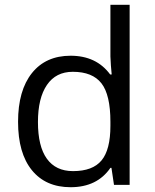

<svg xmlns="http://www.w3.org/2000/svg" viewBox="-20 -780 653 810"><path d="M450.2 -71.8H445.8Q389.6 9.8 277.8 9.8Q172.9 9.8 114.5 -62Q56.2 -133.8 56.2 -266.1Q56.2 -398.4 114.7 -471.7Q173.3 -544.9 277.8 -544.9Q386.7 -544.9 444.8 -465.8H451.2L447.8 -504.4L445.8 -542V-759.8H526.9V0H460.9ZM288.1 -58.1Q371.1 -58.1 408.4 -103.3Q445.8 -148.4 445.8 -249V-266.1Q445.8 -379.9 408 -428.5Q370.1 -477.1 287.1 -477.1Q215.8 -477.1 178 -421.6Q140.1 -366.2 140.1 -265.1Q140.1 -162.6 177.7 -110.4Q215.3 -58.1 288.1 -58.1Z"/></svg>

Font: f02293617
Style: Regular
Weight: 400
Foundry: Ascender Corporation
Version: Version 1.10